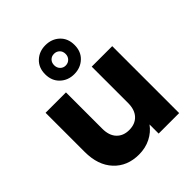

<svg xmlns="http://www.w3.org/2000/svg" viewBox="-229 -984 1132 1132"><g transform="rotate(-45 337.0 -417.5)"><path d="M612.8 -558.1V0H441.9V-76.2Q415 -38.6 371.3 -16.4Q327.6 5.9 272.9 5.9Q175.3 5.9 116.2 -57.9Q57.1 -121.6 57.1 -231.9V-558.1H227.1V-254.9Q227.1 -198.7 256.1 -168Q285.2 -137.2 334 -137.2Q384.3 -137.2 413.1 -168Q441.9 -198.7 441.9 -254.9V-558.1ZM337.9 -670.9Q358.4 -670.9 372.3 -684.8Q386.2 -698.7 386.2 -720.2Q386.2 -742.2 372.3 -755.6Q358.4 -769 337.9 -769Q317.9 -769 304.4 -755.6Q291 -742.2 291 -720.2Q291 -698.7 304.7 -684.8Q318.4 -670.9 337.9 -670.9ZM337.9 -840.8Q390.6 -840.8 425.8 -807.9Q460.9 -774.9 460.9 -720.2Q460.9 -665 425.5 -632.1Q390.1 -599.1 337.9 -599.1Q286.1 -599.1 251 -632.3Q215.8 -665.5 215.8 -720.2Q215.8 -774.9 251 -807.9Q286.1 -840.8 337.9 -840.8Z"/></g></svg>

Font: SVN-Poppins
Style: Bold
Weight: 700
Designer: Ninad Kale (Devanagari), Jonny Pinhorn (Latin)
Foundry: Indian Type Foundry
Version: Version 3.200;PS 1.000;hotconv 16.6.54;makeotf.lib2.5.65590